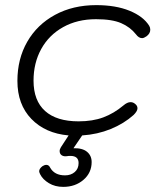

<svg xmlns="http://www.w3.org/2000/svg" viewBox="-20 -520 634 750"><path d="M567 -404Q567 -389 552 -378Q542 -371 535 -371Q522 -371 511 -386Q489 -414 453.5 -429.5Q418 -445 355 -445Q282 -445 226.5 -414Q171 -383 141 -328.5Q111 -274 111 -205Q111 -127 156 -86.5Q201 -46 287 -46Q342 -46 383.5 -61.5Q425 -77 462 -108Q477 -121 490 -121Q500 -121 508 -114Q517 -107 517 -97Q517 -86 502 -71Q464 -37 412.5 -16Q361 5 301 9L299 12L267 59Q302 58 320 73Q338 88 338 113Q338 155 306 182.5Q274 210 227 210Q195 210 171 195.5Q147 181 137 161Q133 153 133 149Q133 139 146 129Q154 124 161 124Q171 124 176 135Q193 165 234 165Q257 165 272 152Q287 139 287 117Q287 89 255 89Q247 89 242 90Q229 92 221 86.5Q213 81 213 70Q213 63 218 55L248 9Q157 1 102.5 -55.5Q48 -112 48 -204Q48 -290 86.5 -357Q125 -424 195 -462Q265 -500 356 -500Q432 -500 486 -478Q540 -456 563 -419Q567 -412 567 -404Z"/></svg>

Font: Kodchasan Light
Style: Italic
Weight: 300
Italic angle: -10°
Version: Version 1.000; ttfautohint (v1.6)